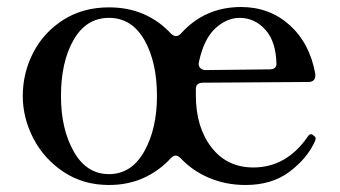

<svg xmlns="http://www.w3.org/2000/svg" viewBox="-20 -514 970 548"><path d="M881 -119Q881 -117 879 -111Q857 -62 806.5 -24Q756 14 681 14Q625 14 577.5 -6Q530 -26 496 -62Q488 -70 481 -70Q475 -70 467 -62Q434 -26 389.5 -6Q345 14 291 14Q218 14 162 -23Q106 -60 75.5 -118.5Q45 -177 45 -240Q45 -306 75 -364Q105 -422 161 -457.5Q217 -493 291 -493Q346 -493 390.5 -473.5Q435 -454 468 -418Q475 -411 483 -411Q490 -411 497 -419Q565 -494 668 -494Q749 -494 806.5 -442.5Q864 -391 880 -303V-299Q880 -280 860 -280L560 -278Q539 -278 539 -260V-242Q539 -151 583.5 -93.5Q628 -36 703 -36Q798 -36 859 -125Q863 -131 868 -131Q871 -131 875 -127Q881 -123 881 -119ZM428 -240Q428 -337 392 -400Q356 -463 291 -463Q226 -463 190 -400Q154 -337 154 -240Q154 -146 190.5 -81.5Q227 -17 291 -17Q355 -17 391.5 -81.5Q428 -146 428 -240ZM548 -338 547 -332Q547 -324 552.5 -319Q558 -314 567 -314L748 -316Q769 -316 769 -331Q768 -395 737.5 -429Q707 -463 664 -463Q627 -463 594.5 -433Q562 -403 548 -338Z"/></svg>

Font: Shippori Mincho B1 SemiBold
Style: Regular
Weight: 600
Designer: FONTDASU
Foundry: FONTDASU / Google Inc. / but / Adobe
Version: Version 3.110; ttfautohint (v1.8.3)